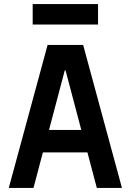

<svg xmlns="http://www.w3.org/2000/svg" viewBox="-20 -920 640 940"><path d="M144 0 190 -174H408L454 0H577L387 -700H213L23 0ZM220 -284 297 -575H301L378 -284ZM140 -800H460V-900H140Z"/></svg>

Font: CommitMono
Style: 700Regular
Weight: 700
Monospace: yes
Designer: Eigil Nikolajsen
Foundry: Eigil Nikolajsen
Version: Version 1.143